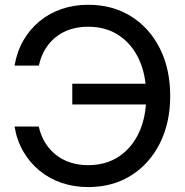

<svg xmlns="http://www.w3.org/2000/svg" viewBox="-20 -759 763 791"><path d="M343.3 11.7Q284.7 11.7 233.9 -5.6Q183.1 -22.9 143.1 -55.7Q103 -88.4 76.2 -134.5Q49.3 -180.7 40 -237.8H139.6Q148.4 -199.2 167 -169.7Q185.5 -140.1 211.9 -119.9Q238.3 -99.6 271.2 -89.1Q304.2 -78.6 342.8 -78.6Q417 -78.6 470.7 -114.7Q524.4 -150.9 553.5 -214.8Q582.5 -278.8 582.5 -363.3Q582.5 -448.2 553.5 -512.5Q524.4 -576.7 470.7 -612.8Q417 -648.9 342.8 -648.9Q304.2 -648.9 271 -638.4Q237.8 -627.9 211.4 -607.4Q185.1 -586.9 166.7 -557.1Q148.4 -527.3 140.1 -488.8H40Q49.8 -546.4 76.4 -592.5Q103 -638.7 143.1 -671.6Q183.1 -704.6 233.9 -721.9Q284.7 -739.3 343.3 -739.3Q443.8 -739.3 520 -691.7Q596.2 -644 638.7 -559.3Q681.2 -474.6 681.2 -363.3Q681.2 -252.9 638.4 -168.2Q595.7 -83.5 519.8 -35.9Q443.8 11.7 343.3 11.7ZM277.8 -328.6V-414.1H605V-328.6Z"/></svg>

Font: Inter Cardless Display
Style: Regular
Weight: 400
Designer: Rasmus Andersson
Foundry: rsms
Version: Version 4.001;git-9221beed3